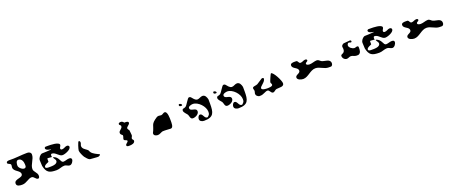

<svg xmlns="http://www.w3.org/2000/svg" viewBox="198 -2780 11286 4755"><g transform="rotate(-20 5840.5 -403.0)"><path d="M159 -160C159 -83 251 -79 307 -79C424 -79 490 -174 583 -174C648 -174 667 -86 726 -86C761 -86 767 -124 767 -150C767 -239 673 -277 673 -358C673 -481 787 -577 787 -700C787 -756 737 -780 687 -780C521 -780 374 -753 207 -760C176 -758 133 -756 133 -716C133 -668 220 -684 220 -627C220 -606 213 -588 213 -566C213 -452 382 -434 382 -336C382 -227 159 -286 159 -160ZM353 -562C353 -608 359 -694 423 -694C511 -694 541 -596 541 -527C541 -520 540 -487 540 -480C528 -450 519 -439 487 -439C433 -439 353 -509 353 -562Z M926 -347C968 -164 1036 -126 1232 -126C1305 -126 1371 -167 1444 -167C1493 -167 1529 -126 1577 -126C1629 -126 1680 -198 1680 -247C1680 -285 1645 -294 1615 -294C1561 -294 1512 -266 1459 -266C1383 -266 1404 -419 1253 -460L1252 -457C1252 -419 1300 -390 1300 -348C1300 -249 1130 -259 1062 -259C1039 -259 985 -262 985 -296C985 -354 1109 -380 1109 -393V-473C1109 -475 1116 -480 1119 -480H1138C1167 -480 1194 -473 1223 -473H1233C1225 -487 1225 -500 1225 -515C1225 -530 1232 -553 1253 -553C1354 -553 1404 -426 1496 -426C1560 -426 1726 -487 1726 -563C1726 -592 1698 -607 1673 -607C1624 -607 1585 -565 1535 -565C1513 -565 1492 -572 1492 -599C1492 -632 1526 -653 1526 -687C1526 -767 1281 -767 1239 -767H1166C1149 -762 1138 -750 1138 -733C1138 -682 1233 -664 1273 -660V-653C1198 -645 1093 -642 1026 -640C971 -623 919 -557 919 -499C919 -448 923 -396 926 -347Z M2093 -100C2157 -98 2217 -86 2280 -86C2286 -86 2314 -87 2320 -87C2335 -91 2368 -107 2368 -127C2368 -128 2367 -132 2367 -133C2309 -158 2202 -207 2167 -260C2130 -315 2157 -305 2113 -340C2066 -378 1999 -408 1999 -481C1999 -511 2021 -535 2021 -567C2021 -589 2013 -614 1986 -614C1964 -614 1907 -424 1907 -393C1907 -347 1955 -245 1980 -207C2018 -165 2043 -121 2093 -100Z M3058 -113C3058 -91 3070 -89 3092 -80C3098 -80 3129 -79 3135 -79C3183 -79 3279 -90 3279 -160C3279 -186 3245 -196 3245 -223C3245 -254 3273 -272 3273 -306C3273 -351 3261 -394 3259 -440C3251 -449 3227 -480 3225 -493C3218 -546 3312 -566 3312 -620C3312 -668 3226 -660 3205 -660C3184 -687 3161 -707 3127 -707C3104 -707 3065 -702 3065 -671C3065 -636 3106 -637 3106 -606C3106 -532 3011 -523 3011 -457C3011 -420 3035 -407 3065 -380C3065 -378 3066 -369 3066 -367C3066 -335 3045 -307 3045 -277C3045 -233 3126 -244 3126 -210C3126 -169 3058 -158 3058 -113Z M3782 -157C3782 -106 3839 -86 3883 -86C3935 -86 3973 -121 4023 -133C4032 -133 4076 -134 4086 -134C4137 -134 4187 -126 4237 -126C4311 -126 4303 -263 4303 -321C4303 -370 4307 -560 4229 -560C4193 -560 4164 -520 4126 -520C4105 -520 4084 -527 4062 -527C4044 -527 4025 -523 4009 -513C3809 -384 3882 -361 3783 -173C3783 -171 3782 -159 3782 -157Z M4967 -110C4967 -51 5031 -26 5081 -26C5339 -26 5362 -142 5362 -373C5362 -390 5361 -470 5361 -487C5348 -546 5319 -620 5248 -620C5194 -620 5157 -579 5105 -579C5045 -579 5001 -651 4968 -687C4951 -701 4941 -701 4922 -701C4884 -701 4811 -540 4761 -507C4721 -480 4667 -502 4667 -439C4667 -395 4726 -344 4748 -313C4780 -267 4768 -179 4842 -179C4905 -179 5008 -228 5008 -303C5008 -413 4834 -348 4834 -451C4834 -495 4921 -514 4954 -514C5098 -514 5255 -340 5255 -203C5255 -139 5245 -125 5194 -80C5192 -80 5183 -79 5181 -79C5104 -79 5106 -207 5034 -207C4992 -207 4967 -146 4967 -110ZM4620 -600C4620 -572 4646 -566 4669 -566C4680 -566 4701 -565 4701 -583C4701 -608 4664 -627 4644 -627C4627 -627 4620 -616 4620 -600Z M5876 -110C5876 -51 5940 -26 5990 -26C6248 -26 6271 -142 6271 -373C6271 -390 6270 -470 6270 -487C6257 -546 6228 -620 6157 -620C6103 -620 6066 -579 6014 -579C5954 -579 5910 -651 5877 -687C5860 -701 5850 -701 5831 -701C5793 -701 5720 -540 5670 -507C5630 -480 5576 -502 5576 -439C5576 -395 5635 -344 5657 -313C5689 -267 5677 -179 5751 -179C5814 -179 5917 -228 5917 -303C5917 -413 5743 -348 5743 -451C5743 -495 5830 -514 5863 -514C6007 -514 6164 -340 6164 -203C6164 -139 6154 -125 6103 -80C6101 -80 6092 -79 6090 -79C6013 -79 6015 -207 5943 -207C5901 -207 5876 -146 5876 -110ZM5529 -600C5529 -572 5555 -566 5578 -566C5589 -566 5610 -565 5610 -583C5610 -608 5573 -627 5553 -627C5536 -627 5529 -616 5529 -600Z M6806 -193C6862 -193 6867 -100 6926 -100C6968 -100 6991 -146 7032 -153C7099 -165 7233 -138 7233 -233C7233 -305 7101 -567 7036 -567C7026 -567 6945 -380 6945 -363C6945 -337 6967 -319 6967 -293C6967 -243 6850 -246 6822 -246C6797 -246 6679 -248 6679 -300C6679 -352 6826 -417 6826 -503C6826 -521 6810 -527 6795 -527C6779 -527 6777 -525 6759 -513C6746 -505 6639 -435 6626 -427C6591 -405 6492 -416 6492 -367C6492 -342 6506 -322 6506 -297C6506 -269 6491 -246 6491 -219C6491 -173 6529 -149 6566 -133H6606C6683 -133 6749 -193 6806 -193Z M7591 -250C7591 -185 7694 -159 7743 -159C7879 -159 7971 -307 8111 -307C8226 -307 8309 -213 8428 -213H8485C8523 -214 8539 -254 8539 -285C8539 -405 8391 -384 8318 -420C8279 -439 8258 -480 8212 -480C8144 -480 8082 -446 8016 -446C7990 -446 7930 -452 7930 -490C7930 -526 7992 -527 7992 -563C7992 -589 7963 -594 7945 -594C7899 -594 7864 -559 7818 -559C7765 -559 7776 -620 7731 -633C7724 -634 7692 -634 7685 -634C7645 -634 7570 -634 7570 -576C7570 -484 7718 -478 7718 -390C7718 -314 7591 -322 7591 -250Z M9038 -288C9090 -288 9126 -251 9181 -251C9188 -251 9220 -253 9227 -253C9296 -273 9301 -349 9301 -408C9301 -441 9303 -461 9267 -461C9241 -461 9220 -446 9195 -446C9141 -446 9060 -505 9060 -560C9060 -581 9078 -621 9103 -621C9106 -621 9113 -620 9114 -620C9118 -619 9150 -607 9154 -607C9171 -605 9181 -617 9181 -631C9181 -649 9166 -661 9149 -661C9094 -661 9038 -648 8981 -647C8955 -638 8921 -611 8921 -580C8921 -575 8927 -532 8927 -527C8927 -526 8928 -521 8928 -520C8928 -390 8821 -432 8821 -370C8821 -311 8871 -259 8928 -259C8969 -259 8997 -288 9038 -288Z M9431 -347C9473 -164 9541 -126 9737 -126C9810 -126 9876 -167 9949 -167C9998 -167 10034 -126 10082 -126C10134 -126 10185 -198 10185 -247C10185 -285 10150 -294 10120 -294C10066 -294 10017 -266 9964 -266C9888 -266 9909 -419 9758 -460L9757 -457C9757 -419 9805 -390 9805 -348C9805 -249 9635 -259 9567 -259C9544 -259 9490 -262 9490 -296C9490 -354 9614 -380 9614 -393V-473C9614 -475 9621 -480 9624 -480H9643C9672 -480 9699 -473 9728 -473H9738C9730 -487 9730 -500 9730 -515C9730 -530 9737 -553 9758 -553C9859 -553 9909 -426 10001 -426C10065 -426 10231 -487 10231 -563C10231 -592 10203 -607 10178 -607C10129 -607 10090 -565 10040 -565C10018 -565 9997 -572 9997 -599C9997 -632 10031 -653 10031 -687C10031 -767 9786 -767 9744 -767H9671C9654 -762 9643 -750 9643 -733C9643 -682 9738 -664 9778 -660V-653C9703 -645 9598 -642 9531 -640C9476 -623 9424 -557 9424 -499C9424 -448 9428 -396 9431 -347Z M10518 -250C10518 -185 10621 -159 10670 -159C10806 -159 10898 -307 11038 -307C11153 -307 11236 -213 11355 -213H11412C11450 -214 11466 -254 11466 -285C11466 -405 11318 -384 11245 -420C11206 -439 11185 -480 11139 -480C11071 -480 11009 -446 10943 -446C10917 -446 10857 -452 10857 -490C10857 -526 10919 -527 10919 -563C10919 -589 10890 -594 10872 -594C10826 -594 10791 -559 10745 -559C10692 -559 10703 -620 10658 -633C10651 -634 10619 -634 10612 -634C10572 -634 10497 -634 10497 -576C10497 -484 10645 -478 10645 -390C10645 -314 10518 -322 10518 -250Z"/></g></svg>

Font: CISF Camouflage Kit
Style: Ste
Weight: 400
Designer: Robert Jablonski, Jasper
Foundry: Cannot Into Space Fonts
Version: Version 1.27